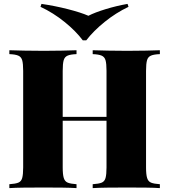

<svg xmlns="http://www.w3.org/2000/svg" viewBox="-20 -966 869 986"><path d="M456 0V-20Q487 -22 502 -28Q517 -34 522 -52Q527 -70 527 -106V-602Q527 -639 522 -656.5Q517 -674 501.5 -680.5Q486 -687 456 -688V-708Q487 -707 535.5 -706Q584 -705 633 -705Q684 -705 729 -706Q774 -707 801 -708V-688Q771 -687 755.5 -680.5Q740 -674 735 -656.5Q730 -639 730 -602V-106Q730 -70 735.5 -52Q741 -34 756 -28Q771 -22 801 -20V0Q774 -2 729 -2.5Q684 -3 633 -3Q584 -3 535.5 -2.5Q487 -2 456 0ZM28 0V-20Q59 -22 74 -28Q89 -34 94 -52Q99 -70 99 -106V-602Q99 -639 94 -656.5Q89 -674 73.5 -680.5Q58 -687 28 -688V-708Q57 -707 104.5 -706Q152 -705 206 -705Q253 -705 298.5 -706Q344 -707 373 -708V-688Q343 -687 327.5 -680.5Q312 -674 307 -656.5Q302 -639 302 -602V-106Q302 -70 307.5 -52Q313 -34 328 -28Q343 -22 373 -20V0Q344 -2 298.5 -2.5Q253 -3 206 -3Q152 -3 104.5 -2.5Q57 -2 28 0ZM217 -346V-366H612V-346ZM635 -946 640 -931Q575 -900 517.5 -853.5Q460 -807 423 -759H405Q370 -806 312 -853Q254 -900 188 -931L193 -946Q262 -936 328.5 -919Q395 -902 434 -885Q467 -902 522.5 -919Q578 -936 635 -946Z"/></svg>

Font: Playfair Display Black
Style: Regular
Weight: 900
Designer: Claus Eggers Sørensen
Foundry: Claus Eggers Sørensen
Version: Version 1.203